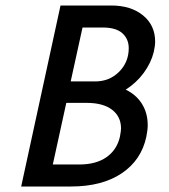

<svg xmlns="http://www.w3.org/2000/svg" viewBox="-20 -678 616 698"><path d="M437 -352Q475 -334 496 -300.5Q517 -267 517 -223Q517 -206 512 -181Q494 -96 422.5 -48Q351 0 238 0H57L200 -658H384Q456 -658 500 -622Q544 -586 544 -527Q544 -511 539 -489Q529 -449 502.5 -413Q476 -377 437 -352ZM353 -578H280L237 -382H326Q378 -382 413 -417Q448 -452 448 -503Q448 -536 425 -557Q402 -578 353 -578ZM420 -211Q420 -254 387.5 -279Q355 -304 295 -304H221L172 -80H268Q329 -80 367 -106.5Q405 -133 416 -181Q420 -203 420 -211Z"/></svg>

Font: Ysabeau Infant Semibold
Style: Italic
Weight: 600
Italic angle: -12°
Designer: Christian Thalmann (Catharsis Fonts)
Version: Version 0.003